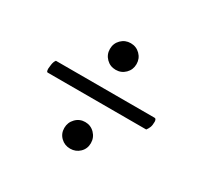

<svg xmlns="http://www.w3.org/2000/svg" viewBox="-111 -625 812 776"><g transform="rotate(30 295.5 -237.0)"><path d="M63 -212Q57 -212 57 -228Q57 -231 59 -246Q61 -261 68 -270H528Q533 -270 535 -265.5Q537 -261 537 -256Q537 -239 533 -229.5Q529 -220 523 -212ZM233 -421Q233 -447 251 -465Q269 -483 295 -483Q321 -483 339 -465Q357 -447 357 -421Q357 -395 339 -377Q321 -359 295 -359Q269 -359 251 -377Q233 -395 233 -421ZM233 -52Q233 -78 251 -96.5Q269 -115 295 -115Q321 -115 339 -96.5Q357 -78 357 -52Q357 -26 339 -8.5Q321 9 295 9Q269 9 251 -8.5Q233 -26 233 -52Z"/></g></svg>

Font: Vermiglione
Style: Bold
Weight: 700
Version: Version 1.000